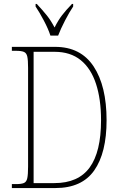

<svg xmlns="http://www.w3.org/2000/svg" viewBox="-20 -951 609 971"><path d="M40 0V-20H62Q88 -20 101 -25.5Q114 -31 118 -50Q122 -69 122 -109V-608Q122 -647 118 -665Q114 -683 101 -688.5Q88 -694 62 -694H40V-714H259Q388 -714 453.5 -615Q519 -516 519 -343Q519 -178 456.5 -89Q394 0 260 0ZM255 -25Q376 -25 433.5 -104Q491 -183 491 -343Q491 -449 465.5 -527Q440 -605 388 -647Q336 -689 256 -689H150V-25ZM235 -771Q224 -805 201.5 -847.5Q179 -890 160 -918V-931H166Q196 -899 216.5 -873.5Q237 -848 256 -812Q274 -848 293.5 -873.5Q313 -899 344 -931H350V-918Q331 -890 309 -847.5Q287 -805 274 -771Z"/></svg>

Font: Noto Serif Tamil Condensed Thin
Style: Italic
Weight: 100
Width: 3
Italic angle: -12°
Designer: Indian Type Foundry, Tom Grace, and the Monotype Design Team
Foundry: Monotype Imaging Inc.
Version: Version 2.003; ttfautohint (v1.8.4.7-5d5b)